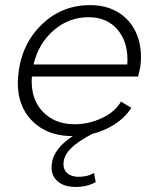

<svg xmlns="http://www.w3.org/2000/svg" viewBox="-20 -530 601 760"><path d="M54.2 -250Q70.3 -363.3 148.9 -436.5Q227.5 -509.8 336.9 -509.8Q405.3 -509.8 454.1 -477.1Q502.9 -444.3 523.7 -388.4Q544.4 -332.5 535.2 -264.2Q529.8 -237.8 526.9 -227.1H106Q100.1 -140.1 148.2 -89.1Q196.3 -38.1 274.9 -38.1Q330.6 -38.1 383.1 -62.5Q435.5 -86.9 459 -127.9L500 -103Q475.6 -65.4 435.1 -38.8Q394.5 -12.2 345.2 0Q288.6 29.8 262.2 55.7Q235.8 81.5 231.9 109.9Q228.5 138.2 245.1 154.1Q261.7 169.9 291 169.9Q327.1 169.9 352.1 154.8L358.9 190.9Q324.7 210 278.8 210Q231 210 205.1 184.8Q179.2 159.7 185.1 117.2Q193.4 57.1 268.1 8.8Q159.2 8.8 98.4 -61.3Q37.6 -131.3 54.2 -250ZM112.8 -274.9H483.9Q489.3 -358.9 447.3 -410.4Q405.3 -461.9 330.1 -461.9Q252 -461.9 191.9 -409.4Q131.8 -356.9 112.8 -274.9Z"/></svg>

Font: Human Sans Light
Style: Italic
Weight: 300
Italic angle: -8°
Designer: Tim Radville
Foundry: Continuum
Version: Version 1.000;FEAKit 1.0